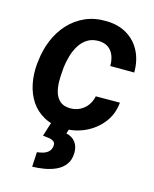

<svg xmlns="http://www.w3.org/2000/svg" viewBox="-115 -615 735 917"><g transform="rotate(15 253.0 -156.5)"><path d="M233.9 -91.3Q261.2 -90.8 283.2 -101.8Q305.2 -112.8 319.8 -132.3Q334.5 -151.9 339.8 -178.2L459 -178.7Q453.6 -120.6 420.2 -77.9Q386.7 -35.2 336.4 -12Q286.1 11.2 230 9.8Q173.3 8.8 133.1 -13.2Q92.8 -35.2 68.1 -72Q43.5 -108.9 33.7 -156.2Q23.9 -203.6 28.8 -254.9L30.8 -271Q36.6 -325.7 56.9 -374.5Q77.1 -423.3 111.3 -460.7Q145.5 -498 192.1 -518.8Q238.8 -539.6 297.4 -538.1Q356.9 -537.1 399.9 -510.7Q442.9 -484.4 465.6 -439.2Q488.3 -394 487.8 -335.4L369.1 -335.9Q369.6 -361.8 361.6 -384.5Q353.5 -407.2 335.7 -421.4Q317.9 -435.5 288.6 -437Q254.4 -438 230.5 -423.1Q206.5 -408.2 191.2 -383.1Q175.8 -357.9 167.5 -328.6Q159.2 -299.3 155.8 -271L154.8 -255.4Q152.3 -231 152.3 -203.1Q152.3 -175.3 159.4 -150.1Q166.5 -125 184.1 -108.6Q201.7 -92.3 233.9 -91.3ZM166.5 0 259.8 -0.5 250 29.3Q280.3 36.1 295.9 57.1Q311.5 78.1 311 108.9Q310.5 144 293.7 166.7Q276.9 189.5 250 201.9Q223.1 214.4 192.1 219.5Q161.1 224.6 133.3 225.1L137.2 152.3Q151.9 150.9 166.7 146.5Q181.6 142.1 192.4 132.6Q203.1 123 206.1 106Q209 88.4 198.5 81.1Q188 73.7 172.4 71.8Q156.7 69.8 145 68.4Z"/></g></svg>

Font: Roboto SemiBold
Style: Italic
Weight: 600
Designer: Christian Robertson
Foundry: Google
Version: Version 3.009; 2024